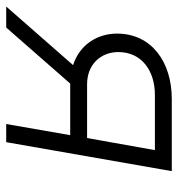

<svg xmlns="http://www.w3.org/2000/svg" viewBox="-12 -562 560 603"><g transform="rotate(90 267.5 -260.0)"><path d="M355 0H412L503 -520H276C161 -520 71 -457 71 -348C71 -287 105 -231 170 -210L-14 0H52L228 -201H231H390ZM129 -352C129 -425 187 -467 264 -467H437L399 -254H230C168 -254 129 -297 129 -352Z"/></g></svg>

Font: Fixel Display 20240404 Light
Style: Italic
Weight: 300
Italic angle: -10°
Designer: AlfaBravo + MacPaw
Foundry: Kyrylo Tkachov, Marchela Mozhyna, Serhii Makarenko, Maria Weinstein, Zakhar Kryvoshyya
Version: Version 1.211;Glyphs 3.2 (3225)